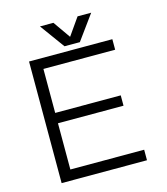

<svg xmlns="http://www.w3.org/2000/svg" viewBox="-124 -953 915 1050"><g transform="rotate(-15 333.5 -428.0)"><path d="M277.3 -857.4H201.2L302.7 -717.8H389.6L491.2 -857.4H414.1L345.7 -759.8ZM93.8 1H577.1V-58.6H159.2V-320.3H530.3V-378.9H159.2V-627.9H565.4V-687.5H93.8Z"/></g></svg>

Font: Dotum
Style: Regular
Weight: 400
Version: Version 2.21